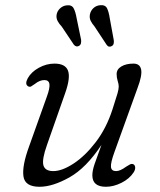

<svg xmlns="http://www.w3.org/2000/svg" viewBox="-20 -706 614 735"><path d="M491 -77Q497 -73.5 497.5 -64.8Q498 -56 491.5 -46Q475.5 -21.5 445 -6.2Q414.5 9 385.5 9Q333.5 9 333.5 -35Q333.5 -52.5 342 -77.8Q350.5 -103 368.5 -151.5Q310 -63 245.8 -27Q181.5 9 131.5 9Q75.5 9 69.8 -30.8Q64 -70.5 91 -144.5L159 -335Q171.5 -369 169.2 -384.2Q167 -399.5 150 -399.5Q141.5 -399.5 132.8 -396.2Q124 -393 112.5 -384Q105 -378.5 99.2 -375.2Q93.5 -372 87 -376Q74.5 -384 86 -406Q99.5 -430.5 128.5 -446.5Q157.5 -462.5 188.5 -462.5Q230 -462.5 240.2 -435.8Q250.5 -409 229.5 -349.5L160 -151.5Q140 -95.5 146.2 -73.2Q152.5 -51 184 -51Q217.5 -51 261.5 -79.8Q305.5 -108.5 346.2 -161.5Q387 -214.5 410.5 -287Q425.5 -333 430 -349Q434.5 -365 434.5 -375Q434.5 -384 430.5 -396.2Q426.5 -408.5 426.5 -422.5Q426.5 -441 444.8 -451.8Q463 -462.5 491 -462.5Q515.5 -462.5 520.2 -440.2Q525 -418 506.5 -369L418.5 -125Q403 -82.5 404.8 -66.8Q406.5 -51 424.5 -51Q440 -51 463 -68Q471.5 -73.5 478 -76.8Q484.5 -80 491 -77ZM400 -637 415.5 -552.5Q416.5 -545.5 415.2 -539.5Q414 -533.5 408.5 -530Q396.5 -523 388.5 -534L342 -604.5Q332.5 -615.5 327.2 -626.2Q322 -637 324 -649.5Q326.5 -664.5 337.5 -674.8Q348.5 -685 363.5 -686Q383 -688 389.8 -674.2Q396.5 -660.5 400 -637ZM273 -638 290.5 -553.5Q291 -547 290 -541Q289 -535 283.5 -531Q272.5 -524 263 -534.5L216.5 -604Q206.5 -614.5 200.8 -625.2Q195 -636 196.5 -648.5Q198.5 -663 209.5 -673.5Q220.5 -684 235 -685.5Q254.5 -688 261.8 -674.5Q269 -661 273 -638Z"/></svg>

Font: Fraunces 9pt S100 Light
Style: Italic
Weight: 300
Italic angle: -16°
Version: Version 1.000; ttfautohint (v1.8.3)